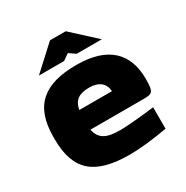

<svg xmlns="http://www.w3.org/2000/svg" viewBox="-159 -811 920 952"><g transform="rotate(-30 300.5 -335.5)"><path d="M571 -277C571 -422 489 -509 307 -509C121 -509 30 -435 30 -256V-244C30 -61 119 9 317 9C374 9 447 1 532 -14V-137C487 -131 385 -120 334 -120C256 -120 219 -139 207 -196H508C561 -196 571 -199 571 -277ZM120 -556H264L300 -581L336 -556H480L345 -680H255ZM208 -308C218 -360 247 -380 307 -380C363 -380 393 -351 395 -308Z"/></g></svg>

Font: LT Wave Black
Style: Regular
Weight: 900
Designer: Daniel Lyons
Version: Version 2.5 (Glyphs App)